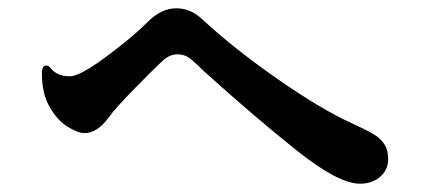

<svg xmlns="http://www.w3.org/2000/svg" viewBox="-20 -585 1040 463"><path d="M471 -414Q456 -429 442 -441Q427 -454 408 -454Q390 -454 374 -440Q355 -423 306.5 -373.5Q258 -324 243 -303Q215 -264 184 -264Q168 -264 143.5 -279Q119 -294 100 -326.5Q81 -359 81 -408Q81 -427 92 -427Q97 -427 102 -421Q117 -401 149 -401Q172 -401 235 -447.5Q298 -494 334 -530Q368 -565 405 -565Q439 -565 466 -540Q545 -467 650 -394Q755 -321 828 -288Q865 -271 881.5 -261Q898 -251 907 -237Q916 -223 916 -201Q916 -175 896.5 -158.5Q877 -142 848 -142Q796 -142 695 -222.5Q594 -303 471 -414Z"/></svg>

Font: Shippori Antique
Style: Regular
Weight: 400
Designer: FONTDASU
Foundry: FONTDASU / Google Inc. / but / Adobe
Version: Version 2.001